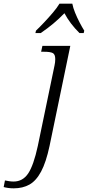

<svg xmlns="http://www.w3.org/2000/svg" viewBox="-160 -786 479 1046"><path d="M-85 240Q-101 240 -115.5 238Q-130 236 -140 233L-133 197Q-124 199 -111 201Q-98 203 -86 203Q-36 203 -6.5 159Q23 115 46 9L137 -429Q139 -437 140 -446.5Q141 -456 141 -464Q141 -490 127.5 -497Q114 -504 81 -504H64L71 -536H223L110 9Q91 98 64 148.5Q37 199 0.5 219.5Q-36 240 -85 240ZM36 -619Q56 -638 80.5 -664Q105 -690 128 -717Q151 -744 164 -766H234Q238 -744 249 -717Q260 -690 273.5 -664Q287 -638 299 -619L296 -606H273Q222 -656 191 -714Q162 -684 131 -658Q100 -632 62 -606H33Z"/></svg>

Font: Noto Serif Light
Style: Italic
Weight: 300
Italic angle: -12°
Designer: Monotype Design Team
Foundry: Monotype Imaging Inc.
Version: Version 2.013